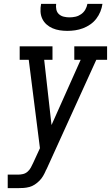

<svg xmlns="http://www.w3.org/2000/svg" viewBox="-20 -975 575 995"><path d="M20 0V-70H73Q86 -70 99 -73Q112 -76 122.5 -85Q133 -94 139.5 -106Q146 -118 152 -131L187 -207L129 -665H82V-735H252V-665H209L247 -327L398 -665H365V-735H535V-665H479L223 -102Q221 -99 220 -96Q219 -93 217 -91V-90Q211 -76 203 -62.5Q195 -49 184 -38Q173 -27 160 -18.5Q147 -10 132 -6Q117 -2 102.5 -1Q88 0 73 0ZM329 -815Q309 -815 289.5 -818Q270 -821 252.5 -828.5Q235 -836 221 -848.5Q207 -861 199 -878Q191 -895 190 -915Q189 -935 193 -955H271Q269 -940 272 -925.5Q275 -911 285.5 -901.5Q296 -892 310.5 -888.5Q325 -885 340 -885Q356 -885 371.5 -888.5Q387 -892 400.5 -901.5Q414 -911 422 -925Q430 -939 433 -955H511Q508 -934 500 -914.5Q492 -895 479 -878Q466 -861 448 -848.5Q430 -836 410 -828.5Q390 -821 369.5 -818Q349 -815 329 -815Z"/></svg>

Font: Iosevka Slab Oblique
Style: Regular
Weight: 400
Italic angle: -9°
Monospace: yes
Designer: Belleve Invis
Foundry: Belleve Invis
Version: Version 11.1.1; ttfautohint (v1.8.3)